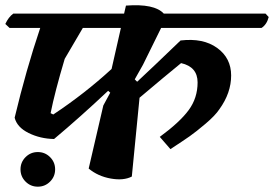

<svg xmlns="http://www.w3.org/2000/svg" viewBox="-30 -674 1029 721"><path d="M794 -264Q778 -240 742 -209.5Q706 -179 682.5 -162.5Q659 -146 610 -114L570 -160Q645 -215 678.5 -260.5Q712 -306 712 -364.5Q712 -423 650 -437Q591 -389 494 -307L465 -11Q434 5 386 -3.5Q338 -12 303 -41L358 -278L384 -326L376 -333Q272 -235 173 -152Q121 -153 77.5 -174.5Q34 -196 25 -232Q68 -412 121 -569H6L-10 -584Q2 -610 20 -623H436L443 -653Q550 -661 585 -623H967L979 -610Q972 -582 952 -569H575L507 -431L476 -376L485 -367Q540 -418 648 -522Q733 -532 785.5 -494Q838 -456 838 -390.5Q838 -325 794 -264ZM389 -415 424 -569H281L213 -453Q176 -329 160 -249L170 -244Q289 -323 389 -415ZM47 -38Q47 -65 66 -84Q85 -103 112 -103Q139 -103 158 -84Q177 -65 177 -38Q177 -11 158 8Q139 27 112 27Q85 27 66 8Q47 -11 47 -38Z"/></svg>

Font: Tillana SemiBold
Style: Regular
Weight: 600
Designer: Lipi Raval (Devanagari, Latin), Jonny Pinhorn (Latin)
Foundry: Indian Type Foundry
Version: Version 2.003;PS 1.0;hotconv 1.0.79;makeotf.lib2.5.61930; tt